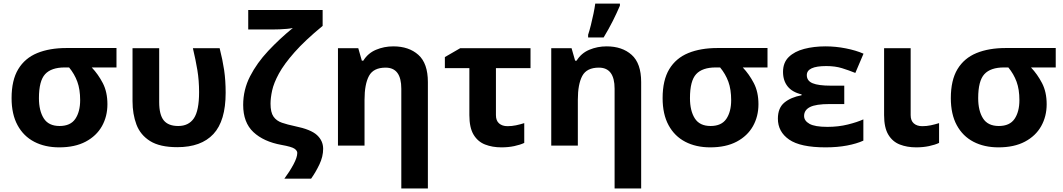

<svg xmlns="http://www.w3.org/2000/svg" viewBox="-20 -816 5957 1076"><path d="M582 -231.9Q582 -163.6 551.3 -108.9Q520.5 -54.2 460.2 -22.2Q399.9 9.8 312 9.8Q231.9 9.8 171.9 -21.5Q111.8 -52.7 78.4 -114.3Q44.9 -175.8 44.9 -266.1Q44.9 -366.7 82.3 -428.5Q119.6 -490.2 188.7 -518.6Q257.8 -546.9 353 -546.9H632.8V-438H494.1Q530.3 -399.9 556.2 -350.1Q582 -300.3 582 -231.9ZM198.2 -266.1Q198.2 -195.3 225.3 -152.6Q252.4 -109.9 314 -109.9Q375 -109.9 402.1 -149.9Q429.2 -189.9 429.2 -254.9Q429.2 -314.9 413.3 -358.2Q397.5 -401.4 367.2 -438H342.8Q267.6 -438 232.9 -400.4Q198.2 -362.8 198.2 -266.1Z M973.6 8.8Q876 8.8 821.3 -25.4Q766.6 -59.6 744.6 -118.2Q722.7 -176.8 722.7 -249V-545.9H872.1V-244.1Q872.1 -172.9 897.7 -141.4Q923.3 -109.9 979 -109.9Q1037.1 -109.9 1066.4 -152.8Q1095.7 -195.8 1095.7 -299.8Q1095.7 -364.7 1086.2 -422.4Q1076.7 -480 1061 -545.9H1210.9Q1227.5 -481 1236.1 -423.3Q1244.6 -365.7 1244.6 -295.9Q1244.6 -138.7 1176 -64.9Q1107.4 8.8 973.6 8.8Z M1791 18.1Q1791 61.5 1769.8 106Q1748.5 150.4 1723.6 185.1H1573.7Q1602.5 146.5 1624.3 106.2Q1646 65.9 1646 41Q1646 28.3 1630.4 17.3Q1614.7 6.3 1557.6 -3.9Q1457.5 -22 1400.1 -75.7Q1342.8 -129.4 1342.8 -228Q1342.8 -313 1381.3 -388.2Q1419.9 -463.4 1483.2 -530.8Q1546.4 -598.1 1621.1 -659.2Q1608.9 -656.2 1588.1 -654.3Q1567.4 -652.3 1546.4 -651.6Q1525.4 -650.9 1512.7 -650.9H1371.1V-759.8H1788.1V-670.9Q1689 -589.4 1630.4 -522.9Q1571.8 -456.5 1543 -403.6Q1514.2 -350.6 1505.1 -308.8Q1496.1 -267.1 1496.1 -234.9Q1496.1 -186.5 1512.7 -162.6Q1529.3 -138.7 1560.1 -128.2Q1590.8 -117.7 1632.8 -108.9Q1722.2 -90.8 1756.6 -58.8Q1791 -26.9 1791 18.1Z M2184.1 -556.2Q2271.5 -556.2 2324.7 -508.5Q2377.9 -460.9 2377.9 -356V240.2H2229V-318.8Q2229 -437 2141.1 -437Q2072.8 -437 2047.9 -390.6Q2022.9 -344.2 2022.9 -256.8V0H1874V-545.9H1987.8L2007.8 -476.1H2016.1Q2042 -518.1 2087.4 -537.1Q2132.8 -556.2 2184.1 -556.2Z M2953.1 -545.9V-434.1H2759.3V-170.9Q2759.3 -139.6 2777.1 -124.3Q2794.9 -108.9 2824.2 -108.9Q2848.6 -108.9 2871.8 -113.8Q2895 -118.7 2918 -126V-15.1Q2895.5 -4.4 2862.3 2.7Q2829.1 9.8 2790 9.8Q2739.3 9.8 2698.5 -6.1Q2657.7 -22 2634 -61.3Q2610.4 -100.6 2610.4 -170.9V-434.1H2473.1V-496.1L2559.1 -545.9Z M3379.4 -556.2Q3466.8 -556.2 3520 -508.5Q3573.2 -460.9 3573.2 -356V240.2H3424.3V-318.8Q3424.3 -437 3336.4 -437Q3268.1 -437 3243.2 -390.6Q3218.3 -344.2 3218.3 -256.8V0H3069.3V-545.9H3183.1L3203.1 -476.1H3211.4Q3237.3 -518.1 3282.7 -537.1Q3328.1 -556.2 3379.4 -556.2ZM3275.9 -606V-621.1Q3283.7 -644.5 3291.5 -675.8Q3299.3 -707 3305.9 -738.8Q3312.5 -770.5 3315.9 -795.9H3454.1V-784.2Q3437.5 -745.1 3414.6 -699.2Q3391.6 -653.3 3362.8 -606Z M4230.5 -231.9Q4230.5 -163.6 4199.7 -108.9Q4168.9 -54.2 4108.6 -22.2Q4048.3 9.8 3960.4 9.8Q3880.4 9.8 3820.3 -21.5Q3760.3 -52.7 3726.8 -114.3Q3693.4 -175.8 3693.4 -266.1Q3693.4 -366.7 3730.7 -428.5Q3768.1 -490.2 3837.2 -518.6Q3906.2 -546.9 4001.5 -546.9H4281.2V-438H4142.6Q4178.7 -399.9 4204.6 -350.1Q4230.5 -300.3 4230.5 -231.9ZM3846.7 -266.1Q3846.7 -195.3 3873.8 -152.6Q3900.9 -109.9 3962.4 -109.9Q4023.4 -109.9 4050.5 -149.9Q4077.6 -189.9 4077.6 -254.9Q4077.6 -314.9 4061.8 -358.2Q4045.9 -401.4 4015.6 -438H3991.2Q3916 -438 3881.3 -400.4Q3846.7 -362.8 3846.7 -266.1Z M4711.4 -335.9V-232.9H4629.4Q4552.2 -232.9 4519.3 -216.1Q4486.3 -199.2 4486.3 -166Q4486.3 -139.2 4516.4 -122.1Q4546.4 -105 4617.2 -105Q4678.2 -105 4731.2 -118.2Q4784.2 -131.3 4818.4 -147V-27.8Q4780.8 -10.7 4727.1 -0.5Q4673.3 9.8 4606.4 9.8Q4465.3 9.8 4402.3 -33.9Q4339.4 -77.6 4339.4 -150.9Q4339.4 -210.9 4375.7 -241Q4412.1 -271 4472.2 -282.2V-287.1Q4419.9 -299.3 4394 -331.8Q4368.2 -364.3 4368.2 -413.1Q4368.2 -465.3 4400.4 -496.6Q4432.6 -527.8 4486.8 -542Q4541 -556.2 4606.4 -556.2Q4663.1 -556.2 4720.2 -544.9Q4777.3 -533.7 4819.3 -515.1L4773.4 -407.2Q4737.3 -421.9 4699 -433.8Q4660.6 -445.8 4610.4 -445.8Q4501.5 -445.8 4501.5 -395Q4501.5 -362.8 4534.2 -349.4Q4566.9 -335.9 4636.2 -335.9Z M5083.5 -545.9V-170.9Q5083.5 -139.6 5101.3 -124.3Q5119.1 -108.9 5148.4 -108.9Q5173.3 -108.9 5196.3 -113.8Q5219.2 -118.7 5242.7 -126V-15.1Q5220.2 -4.4 5186.8 2.7Q5153.3 9.8 5114.3 9.8Q5063.5 9.8 5022.7 -6.1Q4981.9 -22 4958.3 -61.3Q4934.6 -100.6 4934.6 -170.9V-545.9Z M5845.7 -231.9Q5845.7 -163.6 5814.9 -108.9Q5784.2 -54.2 5723.9 -22.2Q5663.6 9.8 5575.7 9.8Q5495.6 9.8 5435.5 -21.5Q5375.5 -52.7 5342 -114.3Q5308.6 -175.8 5308.6 -266.1Q5308.6 -366.7 5345.9 -428.5Q5383.3 -490.2 5452.4 -518.6Q5521.5 -546.9 5616.7 -546.9H5896.5V-438H5757.8Q5793.9 -399.9 5819.8 -350.1Q5845.7 -300.3 5845.7 -231.9ZM5461.9 -266.1Q5461.9 -195.3 5489 -152.6Q5516.1 -109.9 5577.6 -109.9Q5638.7 -109.9 5665.8 -149.9Q5692.9 -189.9 5692.9 -254.9Q5692.9 -314.9 5677 -358.2Q5661.1 -401.4 5630.9 -438H5606.4Q5531.2 -438 5496.6 -400.4Q5461.9 -362.8 5461.9 -266.1Z"/></svg>

Font: Open Sans
Style: Bold
Weight: 700
Designer: Monotype Design Team
Foundry: Monotype Imaging Inc.
Version: Version 3.000; ttfautohint (v1.8.4)